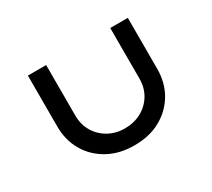

<svg xmlns="http://www.w3.org/2000/svg" viewBox="-134 -944 1320 1193"><g transform="rotate(-30 526.5 -347.5)"><path d="M526 6Q419 6 338.5 -38.5Q258 -83 213 -160Q168 -237 168 -335V-701H299V-339Q299 -274 329 -223.5Q359 -173 411 -144Q463 -115 526 -115Q594 -115 646.5 -144Q699 -173 729 -223.5Q759 -274 759 -339V-701H885V-335Q885 -237 840 -160Q795 -83 715 -38.5Q635 6 526 6Z"/></g></svg>

Font: Lexend Zetta Medium
Style: Regular
Weight: 500
Designer: Bonnie Shaver-Troup, Thomas Jockin
Foundry: Lexend
Version: Version 1.007